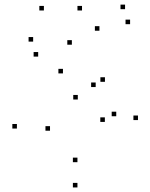

<svg xmlns="http://www.w3.org/2000/svg" viewBox="-20 -801 660 843"><path d="M172.7 -755V-775H152.7V-755ZM295.5 -604.7V-624.7H275.5V-604.7ZM440.4 -265.7V-285.7H420.4V-265.7ZM320 -88.9V-108.9H300V-88.9ZM199.6 -227.1V-247.1H179.6V-227.1ZM321.6 -364.1V-384.1H301.6V-364.1ZM490.4 -290.6V-310.6H470.4V-290.6ZM440.8 -441.8V-461.8H420.8V-441.8ZM400.1 -418.8V-438.8H380.1V-418.8ZM256.4 -478.7V-498.7H236.4V-478.7ZM54.2 -236.6V-256.6H34.2V-236.6ZM320 22V2H300V22ZM585.8 -273.8V-293.8H565.8V-273.8ZM416.6 -666.1V-686.1H396.6V-666.1ZM340.1 -755V-775H320.1V-755ZM125.5 -618.3V-638.3H105.5V-618.3ZM147.6 -552.5V-572.5H127.6V-552.5ZM551.2 -694.8V-714.8H531.2V-694.8ZM529.1 -760.7V-780.7H509.1V-760.7Z"/></svg>

Font: Monaspace Neon Dots Var
Style: Regular
Weight: 400
Designer: Riley Cran and the Lettermatic Team
Version: Version 1.100 (Monaspace Neon Dots)